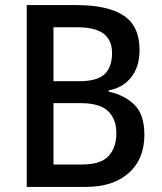

<svg xmlns="http://www.w3.org/2000/svg" viewBox="-20 -734 635 754"><path d="M280 -714Q404 -714 466 -672.5Q528 -631 528 -538Q528 -473 496 -431.5Q464 -390 407 -379V-374Q469 -361 508 -322.5Q547 -284 547 -205Q547 -109 485.5 -54.5Q424 0 317 0H85V-714ZM290 -415Q362 -415 391 -443Q420 -471 420 -526Q420 -577 386.5 -602Q353 -627 282 -627H190V-415ZM190 -329V-88H303Q375 -88 406 -121Q437 -154 437 -212Q437 -266 404.5 -297.5Q372 -329 295 -329Z"/></svg>

Font: Noto Sans Georgian SemiCondensed Medium
Style: Regular
Weight: 500
Width: 4
Designer: Monotype Design Team, Akaki Razmadze
Foundry: Google LLC
Version: Version 2.005; ttfautohint (v1.8.4.7-5d5b)